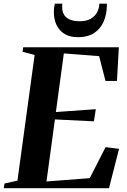

<svg xmlns="http://www.w3.org/2000/svg" viewBox="-37 -992 667 1012"><path d="M-17 0 -13.5 -24.5 55 -40 145.5 -702.5 82 -719 85.5 -743H589.5L579.5 -565.5H519L485.5 -696L299.5 -710.5L257.5 -401.5L468 -416.5L458 -352.5L252.5 -362.5L208 -35.5L436 -53L519.5 -216.5L590.5 -207.5L537.5 0ZM375 -796Q338 -796 313.2 -808Q288.5 -820 273.8 -839.5Q259 -859 252.8 -882.5Q246.5 -906 247 -929.5Q247 -943 248.5 -953.5Q250 -964 252 -972.5H291.5Q288 -940.5 297.5 -920.2Q307 -900 328.8 -890Q350.5 -880 383.5 -880Q418.5 -880 441 -893Q463.5 -906 474.8 -927Q486 -948 486.5 -972.5H526.5Q527 -919.5 510 -879.8Q493 -840 459 -818Q425 -796 375 -796Z"/></svg>

Font: Merriweather 120pt
Style: Bold Italic
Weight: 700
Italic angle: -7.8°
Version: Version 2.101